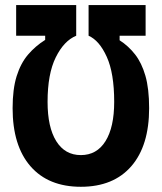

<svg xmlns="http://www.w3.org/2000/svg" viewBox="-20 -713 626 743"><path d="M154.8 -603.5 274.9 -574.7Q227.5 -555.2 195.8 -491.1Q164.1 -427.1 164.1 -318.8Q164.1 -220.6 197.7 -166.7Q231.4 -112.8 292.9 -112.8Q354.5 -112.8 388.2 -166.7Q421.9 -220.6 421.9 -318.9Q421.9 -429.7 393.1 -493.2Q364.3 -556.6 322.8 -574.7L442.9 -599.6V-557.1Q477.1 -535.2 502.7 -502.4Q528.3 -469.7 542.7 -419.7Q557.1 -369.6 557.1 -294.4Q557.1 -149.2 488.1 -69.7Q419 9.8 293 9.8Q167 9.8 97.9 -69.7Q28.8 -149.2 28.8 -294.4Q28.8 -368.2 44.4 -418.2Q60.1 -468.3 88.4 -501.5Q116.7 -534.7 154.8 -558.6ZM42.5 -693.4H274.9V-574.7H42.5ZM322.8 -693.4H543.5V-574.7H322.8Z"/></svg>

Font: Cascadia Mono
Style: Regular
Weight: 400
Monospace: yes
Designer: Aaron Bell
Foundry: Saja Typeworks
Version: Version 2102.003